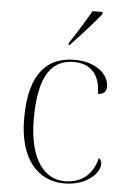

<svg xmlns="http://www.w3.org/2000/svg" viewBox="-55 -806 566 856"><g transform="rotate(5 228.5 -378.0)"><path d="M231 -616V-606H235C277 -650 341 -721 369 -756V-766H324C299 -721 259 -657 231 -616ZM265 10C367 10 422 -51 422 -89C422 -102 418 -111 409 -116C394 -51 350 -1 268 0C175 1 105 -85 105 -265C105 -470 169 -533 262 -533C343 -533 380 -479 380 -401C403 -401 418 -413 418 -435C418 -495 355 -543 265 -543C149 -543 62 -475 62 -264C62 -76 151 10 265 10Z"/></g></svg>

Font: Noto Serif Display ExtraLight
Style: Regular
Weight: 200
Designer: Monotype Design Team
Foundry: Monotype Imaging Inc.
Version: Version 2.009